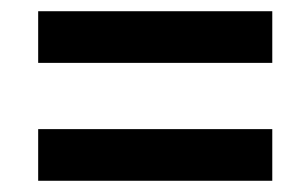

<svg xmlns="http://www.w3.org/2000/svg" viewBox="-20 -523 531 342"><path d="M48 -411V-503H465V-411ZM48 -201V-293H465V-201Z"/></svg>

Font: Noto Sans Condensed SemiBold
Style: Italic
Weight: 600
Width: 3
Italic angle: -12°
Designer: Monotype Design Team
Foundry: Monotype Imaging Inc.
Version: Version 2.013; ttfautohint (v1.8.4.7-5d5b)